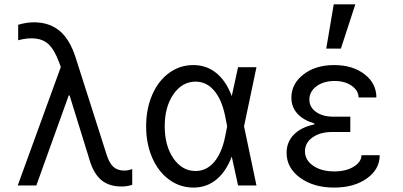

<svg xmlns="http://www.w3.org/2000/svg" viewBox="-20 -847 1839 877"><path d="M61 0 257.8 -541 250 -562Q227.5 -622.6 199.2 -647.2Q170.9 -671.9 124 -671.9Q94.7 -671.9 63 -663.1V-733.9Q101.6 -745.1 134.8 -745.1Q205.1 -745.1 251.7 -706.5Q298.3 -668 325.2 -585L466.8 -141.1Q479 -102.1 497.8 -85Q516.6 -67.9 547.9 -67.9Q567.4 -67.9 584 -75.2V-2.9Q561 4.9 535.2 4.9Q478 4.9 442.9 -24.4Q407.7 -53.7 389.2 -116.2L297.9 -411.1H293.9L146 0Z M862.8 -549.8Q922.9 -549.8 967.5 -513.9Q1012.2 -478 1038.6 -408.2L1067.4 -540H1151.4L1094.7 -270L1151.4 0H1067.4L1038.6 -131.8Q1012.2 -62.5 967.8 -26.4Q923.3 9.8 863.8 9.8Q802.2 9.8 752.7 -26.4Q703.1 -62.5 675.3 -126.5Q647.5 -190.4 647.5 -270Q647.5 -350.1 675.3 -414.1Q703.1 -478 752.4 -513.9Q801.8 -549.8 862.8 -549.8ZM1007.8 -220.2 1017.6 -270 1007.8 -319.8Q992.2 -394 957.3 -434.1Q922.4 -474.1 873.5 -474.1Q812 -474.1 772.2 -416.5Q732.4 -358.9 732.4 -270Q732.4 -181.2 772.2 -123.5Q812 -65.9 873.5 -65.9Q922.4 -65.9 957.3 -106Q992.2 -146 1007.8 -220.2Z M1618.2 -401.9Q1616.7 -434.6 1585.7 -455.8Q1554.7 -477.1 1508.3 -477.1Q1458 -477.1 1425.5 -452.9Q1393.1 -428.7 1393.1 -392.1Q1393.1 -357.4 1423.6 -335.7Q1454.1 -314 1503.4 -314H1580.1V-244.1H1498Q1442.4 -244.1 1407.7 -219.5Q1373 -194.8 1373 -155.8Q1373 -115.7 1410.6 -89.8Q1448.2 -64 1507.3 -64Q1559.6 -64 1594.7 -85Q1629.9 -106 1631.3 -138.2H1714.4Q1714.4 -73.7 1655.8 -32Q1597.2 9.8 1506.3 9.8Q1412.1 9.8 1350.6 -35.2Q1289.1 -80.1 1289.1 -148.9Q1289.1 -198.2 1322.3 -232.2Q1355.5 -266.1 1416 -278.8V-283.2Q1364.7 -298.3 1337.9 -328.4Q1311 -358.4 1311 -400.9Q1311 -464.8 1366.5 -507.3Q1421.9 -549.8 1506.3 -549.8Q1590.3 -549.8 1644.8 -508.1Q1699.2 -466.3 1699.2 -401.9ZM1603 -827.1 1537.1 -625H1470.2L1504.4 -827.1Z"/></svg>

Font: CommitMono
Style: Regular
Weight: 400
Monospace: yes
Designer: Eigil Nikolajsen
Foundry: Eigil Nikolajsen
Version: Version 1.143